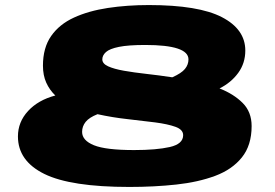

<svg xmlns="http://www.w3.org/2000/svg" viewBox="-20 -730 1088 760"><path d="M492 10Q260 10 155.5 -41.5Q51 -93 51 -190Q51 -247 91 -290.5Q131 -334 199 -352Q176 -374 163 -403Q150 -432 150 -470Q150 -541 182.5 -587.5Q215 -634 273 -660.5Q331 -687 407 -698.5Q483 -710 569 -710Q766 -710 858.5 -662Q951 -614 951 -530Q951 -480 923 -441.5Q895 -403 849 -380Q905 -358 940.5 -322.5Q976 -287 976 -231Q976 -155 937.5 -107Q899 -59 832 -34Q765 -9 678 0.5Q591 10 492 10ZM385 -495Q385 -478 408 -467.5Q431 -457 470.5 -450Q510 -443 559.5 -437.5Q609 -432 662 -424Q698 -440 712 -457Q726 -474 726 -495Q726 -552 555 -552Q488 -552 451 -544.5Q414 -537 399.5 -524Q385 -511 385 -495ZM305 -208Q305 -174 352 -155Q399 -136 511 -136Q599 -136 652 -148Q705 -160 705 -195Q705 -217 674.5 -228Q644 -239 594 -245.5Q544 -252 484.5 -258.5Q425 -265 366 -278Q333 -265 319 -247.5Q305 -230 305 -208Z"/></svg>

Font: Georama ExtraExtended ExtraBold
Style: Italic
Weight: 800
Width: 8
Italic angle: -9°
Designer: Jean-Baptiste Levee
Foundry: Production Type
Version: Version 1.000